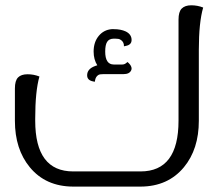

<svg xmlns="http://www.w3.org/2000/svg" viewBox="-20 -691 775 711"><path d="M688 -671.4Q711.4 -671.4 732.4 -663.1Q716.3 -607.9 716.3 -506.3V-243.7Q716.3 -138.7 661.1 -71.8Q602.1 -0.5 501 0H250.5Q148.9 -0.5 90.3 -71.8Q35.2 -138.7 35.2 -243.7V-363.3Q35.2 -392.6 46.9 -404.3Q58.6 -416 82 -416Q105 -416 126 -407.7Q110.4 -353 110.4 -251.5V-244.1Q110.4 -56.2 251 -56.2H500.5Q641.1 -56.2 641.1 -244.1V-618.2Q641.1 -647.5 652.8 -659.2Q665 -671.4 688 -671.4ZM457 -457Q467.3 -446.8 467.3 -437Q467.3 -434.1 465.8 -430.7Q459.5 -416.5 437.5 -416.5H363.3Q349.6 -416.5 344.7 -413.6Q335 -407.7 332.5 -395.5L331.1 -388.2L324.2 -389.6Q302.7 -394 302.7 -412.1Q302.7 -432.6 324.7 -443.4Q333 -447.3 340.3 -449.2Q326.7 -470.7 326.7 -500Q326.7 -535.2 345.7 -558.1Q364.3 -580.6 393.6 -583H401.4Q427.2 -583 445.3 -574.7Q467.3 -564 467.3 -543Q467.3 -524.9 445.8 -521L439 -519.5L438.5 -526.9Q436 -538.6 425.3 -544.4Q420.4 -547.9 406.2 -547.9H400.9Q383.3 -547.4 376.5 -535.6Q369.6 -524.4 369.6 -500Q369.6 -452.1 401.4 -452.1H432.6Q440.9 -452.1 447.3 -457.5L452.1 -461.4Z"/></svg>

Font: Sukar
Style: Regular
Weight: 400
Designer: Dario Muhafara - Ghiath Alsory
Foundry: Dario Muhafara - Ghiath Alsory
Version: Version 1.00 March 17, 2016, initial release